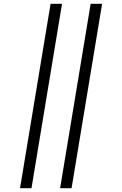

<svg xmlns="http://www.w3.org/2000/svg" viewBox="-20 -843 640 1006"><path d="M295 143 455 -823H515L355 143ZM85 143 245 -823H305L145 143Z"/></svg>

Font: Iosevka HT Light Extended
Style: Italic
Weight: 300
Width: 7
Italic angle: -9°
Monospace: yes
Designer: Belleve Invis
Foundry: Belleve Invis
Version: Version 32.3.0; ttfautohint (v1.8.4)